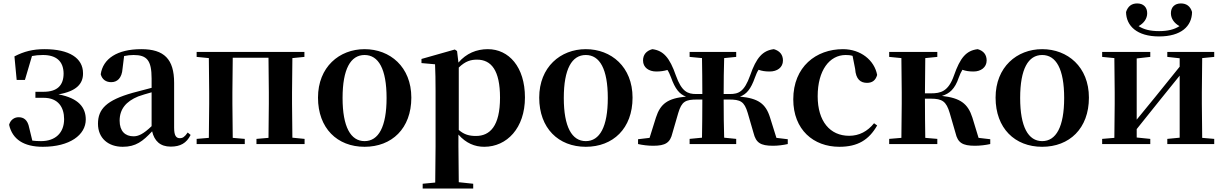

<svg xmlns="http://www.w3.org/2000/svg" viewBox="-20 -838 7122 1117"><path d="M229 16C386 16 479 -53 479 -143C479 -212 438 -267 320 -289C425 -307 464 -351 463 -412C463 -500 383 -552 239 -552C172 -552 120 -539 64 -510L77 -373H125L166 -512C185 -516 206 -518 230 -518C307 -518 349 -482 350 -411C350 -342 314 -304 233 -304H186V-269H234C320 -269 353 -212 353 -145C353 -66 303 -17 219 -17C199 -17 183 -18 168 -20L150 -94C141 -142 117 -156 88 -156C65 -156 41 -142 33 -112C52 -27 119 16 229 16Z M973 15C1029 15 1065 -5 1089 -53L1072 -67C1054 -41 1042 -34 1027 -34C1005 -34 993 -48 993 -95V-356C993 -494 935 -552 802 -552C661 -552 579 -496 566 -406C574 -376 596 -360 627 -360C661 -360 689 -382 693 -439L702 -512C722 -516 739 -518 757 -518C834 -518 862 -488 862 -381V-327L752 -298C600 -255 550 -204 550 -118C550 -34 610 16 694 16C770 16 811 -16 865 -74C878 -18 912 15 973 15ZM862 -104C813 -57 784 -45 757 -45C708 -45 676 -75 676 -136C676 -203 713 -248 784 -277C804 -284 832 -293 862 -301Z M1124 -507 1195 -500C1196 -442 1197 -357 1197 -301V-235C1197 -179 1196 -94 1195 -36L1124 -30V0H1404V-30L1334 -36L1332 -235V-301L1334 -502H1542L1544 -301V-235L1542 -36L1472 -30V0H1752V-30L1681 -37L1679 -235V-301L1681 -500L1751 -507V-536H1124Z M2101 16C2259 16 2373 -90 2373 -270C2373 -449 2249 -552 2101 -552C1954 -552 1830 -448 1830 -270C1830 -92 1942 16 2101 16ZM2101 -17C2020 -17 1973 -100 1973 -268C1973 -437 2020 -518 2101 -518C2182 -518 2229 -437 2229 -268C2229 -100 2182 -17 2101 -17Z M2797 16C2929 16 3034 -93 3034 -271C3034 -449 2940 -552 2818 -552C2753 -552 2693 -528 2647 -474L2639 -541L2626 -550L2432 -495V-471L2511 -464C2513 -415 2514 -375 2514 -309V14L2512 224L2439 231V259H2733V231L2649 222L2647 13V-55C2691 -5 2742 16 2797 16ZM2649 -445C2688 -483 2720 -491 2755 -491C2838 -491 2889 -429 2889 -270C2889 -104 2830 -47 2749 -47C2710 -47 2680 -55 2649 -82Z M3388 16C3546 16 3660 -90 3660 -270C3660 -449 3536 -552 3388 -552C3241 -552 3117 -448 3117 -270C3117 -92 3229 16 3388 16ZM3388 -17C3307 -17 3260 -100 3260 -268C3260 -437 3307 -518 3388 -518C3469 -518 3516 -437 3516 -268C3516 -100 3469 -17 3388 -17Z M3992 -507 4064 -500C4065 -444 4066 -359 4066 -291H4030C3981 -291 3946 -304 3912 -399C3876 -503 3839 -544 3775 -552C3739 -542 3721 -519 3721 -486C3721 -445 3755 -422 3798 -422C3822 -422 3843 -425 3863 -431C3871 -419 3877 -405 3884 -387C3908 -320 3933 -290 3971 -276C3865 -266 3822 -235 3796 -154L3759 -36L3692 -28V0C3718 6 3750 10 3780 10C3852 10 3879 -8 3892 -64L3926 -181C3946 -248 3968 -259 4036 -259H4066C4066 -180 4065 -93 4064 -37L3992 -30V0H4263V-30L4193 -37C4191 -93 4190 -180 4190 -259H4220C4288 -259 4310 -248 4330 -181L4364 -64C4378 -8 4404 10 4477 10C4505 10 4537 6 4563 0V-28L4497 -36L4460 -154C4435 -235 4391 -266 4285 -276C4323 -290 4348 -319 4372 -387C4379 -406 4385 -420 4393 -432C4413 -425 4432 -422 4458 -422C4501 -422 4535 -445 4535 -486C4535 -519 4517 -542 4482 -552C4417 -544 4380 -503 4344 -399C4310 -304 4277 -291 4226 -291H4190C4190 -359 4191 -444 4193 -500L4263 -507V-536H3992Z M4863 16C4970 16 5035 -24 5083 -108L5065 -121C5027 -74 4979 -48 4920 -48C4809 -48 4737 -132 4737 -278C4737 -429 4806 -518 4900 -518C4914 -518 4927 -517 4940 -513L4955 -437C4959 -376 4987 -356 5024 -356C5054 -356 5074 -370 5083 -402C5067 -488 4987 -552 4884 -552C4728 -552 4595 -450 4595 -260C4595 -83 4713 16 4863 16Z M5539 -64C5552 -8 5579 10 5652 10C5680 10 5715 6 5741 0V-28L5673 -36L5637 -154C5611 -235 5567 -268 5460 -280C5503 -293 5535 -319 5558 -387C5565 -406 5571 -419 5579 -432C5599 -425 5618 -422 5644 -422C5686 -422 5720 -446 5720 -486C5720 -519 5703 -542 5668 -552C5601 -544 5566 -502 5530 -399C5497 -305 5452 -295 5396 -295H5361L5363 -500L5433 -507V-536H5153V-507L5224 -500C5225 -442 5226 -357 5226 -301V-235C5226 -179 5225 -94 5224 -36L5153 -30V0H5433V-30L5363 -36C5362 -94 5361 -182 5361 -264H5395C5462 -264 5485 -248 5505 -181Z M6043 16C6201 16 6315 -90 6315 -270C6315 -449 6191 -552 6043 -552C5896 -552 5772 -448 5772 -270C5772 -92 5884 16 6043 16ZM6043 -17C5962 -17 5915 -100 5915 -268C5915 -437 5962 -518 6043 -518C6124 -518 6171 -437 6171 -268C6171 -100 6124 -17 6043 -17Z M6723 -626C6851 -626 6914 -685 6915 -768C6905 -803 6881 -818 6850 -818C6815 -818 6792 -797 6792 -761C6792 -730 6811 -703 6842 -686C6811 -666 6773 -657 6723 -657C6673 -657 6635 -666 6604 -686C6635 -703 6654 -730 6654 -761C6654 -797 6631 -818 6596 -818C6565 -818 6542 -803 6531 -768C6532 -687 6595 -626 6723 -626ZM6771 -507 6843 -499V-450L6701 -274L6593 -142V-498L6672 -507V-536H6392V-507L6463 -500C6464 -442 6465 -357 6465 -301V-235C6465 -179 6464 -94 6463 -36L6392 -30V0H6672V-30L6593 -38V-87L6730 -258L6843 -398V-37L6771 -30V0H7044V-30L6974 -36L6972 -235V-301L6974 -500L7044 -507V-536H6771Z"/></svg>

Font: Noto Serif CJK TC
Style: Bold
Weight: 700
Designer: Ryoko NISHIZUKA 西塚涼子 (kana & ideographs); Frank Grießhammer (Latin, Greek & Cyrillic); Wenlong ZHANG 张文龙 (bopomofo); San
Foundry: Adobe
Version: Version 2.001;hotconv 1.1.0;makeotfexe 2.6.0